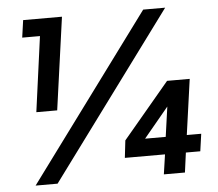

<svg xmlns="http://www.w3.org/2000/svg" viewBox="-52 -803 979 862"><g transform="rotate(-5 437.0 -372.5)"><path d="M200 -328 258 -745H83L72 -667H152L106 -328ZM173 0 723 -745H624L74 0ZM747 0 759 -89H824L835 -167H770L805 -417H703L493 -167L484 -89H665L652 0ZM582 -167 694 -302 675 -167Z"/></g></svg>

Font: Plus Jakarta Sans
Style: Bold Italic
Weight: 700
Italic angle: -8°
Designer: Gumpita Rahayu
Foundry: Tokotype
Version: Version 2.071;gftools[0.9.30]